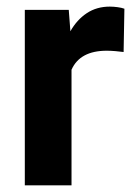

<svg xmlns="http://www.w3.org/2000/svg" viewBox="-20 -558 406 578"><path d="M354.5 -531.7 352.1 -401.4Q341.8 -402.8 327.4 -404.1Q313 -405.3 301.3 -405.3Q220.7 -405.3 195.3 -348.1V0H54.7V-528.3H187L191.9 -463.9Q211.4 -498.5 241.2 -518.3Q271 -538.1 310.5 -538.1Q321.8 -538.1 334.2 -536.4Q346.7 -534.7 354.5 -531.7Z"/></svg>

Font: Vazirmatn RD UI
Style: Bold
Weight: 700
Designer: Saber Rastikerdar
Foundry: Saber Rastikerdar
Version: Version 33.003